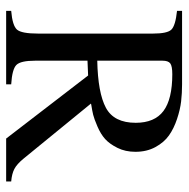

<svg xmlns="http://www.w3.org/2000/svg" viewBox="-14 -584 598 609"><g transform="rotate(90 284.5 -279.0)"><path d="M247 -558Q275 -558 301 -555Q327 -552 357 -542Q387 -532 409 -516.5Q431 -501 446 -473.5Q461 -446 461 -410Q461 -378 448.5 -353Q436 -328 420.5 -314Q405 -300 380.5 -289.5Q356 -279 343.5 -276Q331 -273 312 -270Q309 -269 308 -269L482 -56Q500 -34 515.5 -26Q531 -18 555 -16V0H419L219 -260L172 -258V-92Q172 -46 185.5 -32.5Q199 -19 247 -16V0H14V-16Q61 -20 73.5 -34.5Q86 -49 86 -101V-466Q86 -511 73.5 -524Q61 -537 14 -542V-558ZM172 -289Q274 -291 321.5 -316.5Q369 -342 369 -411Q369 -471 331.5 -499Q294 -527 215 -527Q189 -527 180.5 -520.5Q172 -514 172 -496Z"/></g></svg>

Font: Pomorsky Unicode
Style: Medium
Weight: 500
Version: 1.1